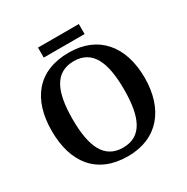

<svg xmlns="http://www.w3.org/2000/svg" viewBox="-190 -1008 1149 1181"><g transform="rotate(-30 385.0 -418.0)"><path d="M238 -775H528V-846H238ZM385 10C597 10 714 -137 714 -358C714 -580 597 -725 386 -725C163 -725 55 -580 55 -359C55 -137 163 10 385 10ZM385 -51C252 -51 202 -164 202 -358C202 -552 252 -664 386 -664C519 -664 568 -552 568 -358C568 -164 519 -51 385 -51Z"/></g></svg>

Font: Noto Serif Georgian SemiBold
Style: Regular
Weight: 600
Designer: Monotype Design Team, Akaki Razmadze
Foundry: Google LLC
Version: Version 2.003